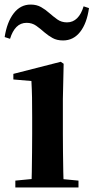

<svg xmlns="http://www.w3.org/2000/svg" viewBox="-28 -821 409 841"><path d="M39.2 0V-29.9L145.8 -40.2H207.8L315.8 -29.9V0ZM109.6 0Q110.6 -25.5 111.3 -67.4Q111.9 -109.4 112.4 -154.8Q112.9 -200.3 112.9 -234.8V-308Q112.9 -358.3 112.3 -394.3Q111.6 -430.4 109.6 -466.2L30.5 -472.9V-497.4L238.1 -550.4L250.8 -541.7L247.4 -387.9V-234.8Q247.4 -200.3 247.9 -154.8Q248.4 -109.4 249.2 -67.4Q250.1 -25.5 251.1 0ZM-7.6 -658.7Q2.5 -724.3 32 -762.6Q61.5 -801 106.3 -801Q132.6 -801 152.1 -789.8Q171.6 -778.6 187.1 -764.6Q205.5 -748.5 223.4 -735.7Q241.4 -723 265.5 -723Q291.5 -723 309.9 -741.3Q328.2 -759.6 338.2 -793.3L361.8 -785.5Q352.4 -718.5 322.9 -681.1Q293.4 -643.8 248.3 -643.8Q221.1 -643.8 202.2 -654.5Q183.3 -665.1 167.1 -678.9Q148.9 -695.2 130.7 -708.1Q112.4 -721 88.6 -721Q62.2 -721 44.2 -702.9Q26.3 -684.9 16 -651Z"/></svg>

Font: Early Summer Mincho VF
Style: Regular
Weight: 250
Designer: GuiWonder
Version: Version 1.002